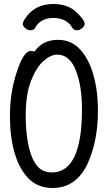

<svg xmlns="http://www.w3.org/2000/svg" viewBox="-20 -919 540 963"><path d="M244.1 23.9Q169.9 23.9 123 -23.9Q76.2 -71.8 53 -152.8Q29.8 -233.9 29.8 -336.9Q29.8 -457 64 -557.1Q98.1 -663.1 133.8 -663.1Q149.9 -663.1 152.8 -660.2Q193.8 -719.2 271 -719.2Q336.9 -719.2 380.9 -672.1Q424.8 -625 448 -544.9Q471.2 -464.8 471.2 -362.8Q471.2 -209 417 -92.8Q358.9 23.9 244.1 23.9ZM240.2 -54.2Q391.1 -54.2 391.1 -371.1Q391.1 -485.8 361.8 -562Q331.1 -645 267.1 -645Q233.9 -645 198 -613Q162.1 -581.1 135.5 -513.4Q108.9 -445.8 108.9 -338.9Q108.9 -259.8 121.8 -194.3Q134.8 -128.9 162.4 -91.6Q189.9 -54.2 240.2 -54.2ZM132.8 -767.1Q118.2 -767.1 106.2 -778.1Q94.2 -789.1 94.2 -797.9Q94.2 -816.9 128.9 -854Q174.8 -898.9 247.1 -898.9Q319.8 -898.9 362.3 -858.9Q404.8 -818.8 404.8 -798.8Q404.8 -789.1 392.3 -778.1Q379.9 -767.1 366.2 -767.1Q349.1 -767.1 341.8 -780.8Q330.1 -803.2 304.9 -816.2Q279.8 -829.1 249 -829.1Q216.8 -829.1 192.4 -816.2Q168 -803.2 157.2 -780.8Q149.9 -767.1 132.8 -767.1Z"/></svg>

Font: LXGW WenKai Mono GB Screen
Style: Regular
Weight: 400
Monospace: yes
Designer: LXGW / Fontworks Inc.
Foundry: LXGW / Fontworks Inc.
Version: Version 1.510;January 18,2025